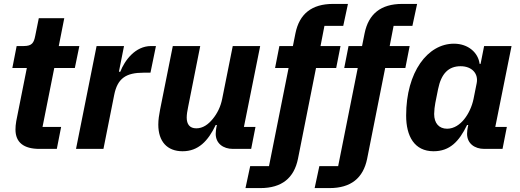

<svg xmlns="http://www.w3.org/2000/svg" viewBox="-20 -760 2653 980"><path d="M270 0 292 -112H197L257 -413H362L385 -525H280L308 -667H178L160 -578C153 -542 144 -525 101 -525H65L43 -413H117L63 -142C60 -127 59 -109 59 -99C59 -33 101 0 182 0Z M508 0 563 -276C580 -361 624 -389 713 -389H748L776 -525H751C670 -525 616 -451 594 -394H587L613 -525H473L368 0Z M862 -525 797 -200C792 -173 788 -150 788 -124C788 -38 833 12 912 12C992 12 1042 -40 1081 -122H1087L1084 -107C1083 -102 1081 -88 1081 -77C1081 -28 1119 0 1169 0H1262L1284 -112H1225L1308 -525H1168L1114 -255C1106 -215 1089 -181 1066 -153C1043 -125 1016 -105 982 -105C948 -105 933 -126 933 -160C933 -175 936 -194 940 -213L1002 -525Z M1593 -413H1696L1718 -525H1616L1636 -628H1732L1756 -740H1680C1571 -740 1508 -689 1488 -590L1475 -525H1406L1384 -413H1453L1353 88H1257L1233 200H1309C1418 200 1481 149 1501 50Z M1946 -413H2049L2071 -525H1969L1989 -628H2085L2109 -740H2033C1924 -740 1861 -689 1841 -590L1828 -525H1759L1737 -413H1806L1706 88H1610L1586 200H1662C1771 200 1834 149 1854 50Z M2545 0 2567 -112H2508L2591 -525H2451L2433 -434H2428C2421 -491 2370 -537 2297 -537C2163 -537 2053 -393 2053 -170C2053 -65 2095 12 2193 12C2275 12 2323 -37 2364 -122H2370L2367 -107C2366 -102 2364 -88 2364 -77C2364 -28 2402 0 2452 0ZM2262 -103C2221 -103 2196 -131 2196 -178C2196 -194 2199 -221 2202 -235L2216 -305C2232 -384 2269 -422 2331 -422C2389 -422 2423 -384 2413 -335L2397 -255C2389 -216 2371 -178 2349 -151C2328 -125 2298 -103 2262 -103Z"/></svg>

Font: LVC Sans
Style: Bold Italic
Weight: 700
Italic angle: -11.31°
Designer: Mike Abbink, Paul van der Laan, Pieter van Rosmalen
Foundry: Bold Monday
Version: Version 3.0